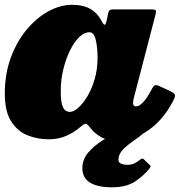

<svg xmlns="http://www.w3.org/2000/svg" viewBox="-31 -559 773 798"><path d="M687 -136.5Q647.5 -61 586.2 -18Q525 25 450 25Q415 25 389.2 10.8Q363.5 -3.5 347 -24.5Q339.5 -34 334 -39.5Q326.5 -46.5 320.8 -44Q315 -41.5 302 -30.5Q276 -8 243.5 6Q211 20 171 20Q126 20 84.2 3.8Q42.5 -12.5 15.8 -53.8Q-11 -95 -11 -170Q-11 -252.5 14.2 -320.2Q39.5 -388 80.8 -437Q122 -486 171 -512.5Q220 -539 268 -539Q315.5 -539 345.2 -521.5Q375 -504 393 -468.5Q398.5 -457.5 403.5 -456.2Q408.5 -455 413 -477L418.5 -504Q420.5 -513 424.8 -516.5Q429 -520 443 -520H596Q614 -520 616.5 -515.5Q619 -511 615 -497L525 -151Q522 -139 522 -131Q522 -117 534.5 -117Q562 -117 598.5 -186Q607.5 -203.5 614 -205Q620.5 -206.5 635 -199.5L676 -180.5Q694 -172 696 -164.5Q698 -157 687 -136.5ZM374.5 -320Q374.5 -361.5 367 -393.2Q359.5 -425 340.5 -425Q319 -425 298 -404.5Q277 -384 259.8 -349Q242.5 -314 232 -270.2Q221.5 -226.5 221.5 -180Q221.5 -132 230.8 -113Q240 -94 260 -94Q274 -94 293.2 -110.2Q312.5 -126.5 331 -156.8Q349.5 -187 362 -228.5Q374.5 -270 374.5 -320ZM433.5 219.5Q372.5 219.5 340.8 198.5Q309 177.5 311.5 133.5Q313.5 101 336 74.8Q358.5 48.5 391 27.2Q423.5 6 456.8 -11Q490 -28 513 -41.5Q522.5 -47 534.5 -40.8Q546.5 -34.5 549.5 -31.5Q561.5 -20 566.8 -15.8Q572 -11.5 564.5 -4.5Q550 8.5 527.8 23.5Q505.5 38.5 486.5 55.8Q467.5 73 462.5 93.5Q458 112.5 468.5 119.2Q479 126 497.5 126Q516 126 528.2 119.8Q540.5 113.5 550 105.5Q560 96.5 565.5 102L591.5 127Q595.5 130.5 595 133Q594.5 135.5 590.5 141Q569 168.5 532.5 194Q496 219.5 433.5 219.5Z"/></svg>

Font: Besley* Fatface
Style: Italic
Weight: 900
Italic angle: -13°
Designer: Owen Earl
Foundry: indestructible type*
Version: Version 3.000; ttfautohint (v1.8.3)